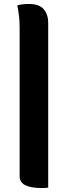

<svg xmlns="http://www.w3.org/2000/svg" viewBox="-20 -785 340 968"><path d="M67 -758Q82 -762 96 -763.5Q110 -765 126 -765Q178 -765 200.5 -738.5Q223 -712 223 -670Q223 -587 223 -504Q223 -421 223 -338Q223 -255 223 -172Q223 -89 223 -6Q223 77 223 161Q217 162 209 162.5Q201 163 190 163Q135 163 107 148.5Q79 134 79 103Q79 9 79 -84Q79 -177 79 -271.5Q79 -366 79 -459Q79 -552 79 -646Q79 -676 76 -703.5Q73 -731 67 -758Z"/></svg>

Font: Recursive Casual
Style: Bold
Weight: 700
Version: Version 1.085